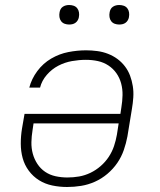

<svg xmlns="http://www.w3.org/2000/svg" viewBox="-20 -739 640 767"><path d="M248 8Q218 8 189 2Q160 -4 136 -19Q112 -34 95 -57Q78 -80 70.5 -107.5Q63 -135 63 -165.5Q63 -196 68 -226L78 -284H461L465 -311Q469 -335 469.5 -359Q470 -383 464 -405.5Q458 -428 445 -446.5Q432 -465 413 -477.5Q394 -490 371 -495Q348 -500 323 -500Q296 -500 267.5 -495Q239 -490 213 -476.5Q187 -463 167 -440Q147 -417 140 -389H97Q106 -424 129 -455Q152 -486 184.5 -505Q217 -524 253 -531Q289 -538 324 -538Q346 -538 368.5 -535Q391 -532 411.5 -524Q432 -516 449 -503.5Q466 -491 479 -474Q492 -457 499.5 -437Q507 -417 510.5 -395Q514 -373 512.5 -350Q511 -327 507 -304L489 -194Q484 -167 474.5 -139.5Q465 -112 448.5 -88Q432 -64 409 -44.5Q386 -25 359 -13Q332 -1 304 3.5Q276 8 248 8ZM249 -30Q249 -30 249 -30Q249 -30 249 -30Q273 -30 296 -34Q319 -38 341 -48.5Q363 -59 382 -75.5Q401 -92 414.5 -112.5Q428 -133 435.5 -155.5Q443 -178 447 -201L454 -246H114L110 -219Q106 -195 105.5 -171Q105 -147 111 -125Q117 -103 129.5 -84Q142 -65 160.5 -52.5Q179 -40 202 -35Q225 -30 249 -30ZM456 -641Q447 -641 438.5 -644Q430 -647 424.5 -654Q419 -661 417.5 -670.5Q416 -680 418 -690Q419 -696 422 -702Q425 -708 431 -712Q437 -716 443.5 -717.5Q450 -719 456 -719Q466 -719 474.5 -716Q483 -713 488.5 -706Q494 -699 495.5 -689.5Q497 -680 495 -670Q494 -664 490.5 -658Q487 -652 481.5 -648Q476 -644 469.5 -642.5Q463 -641 456 -641ZM256 -641Q247 -641 238.5 -644Q230 -647 224.5 -654Q219 -661 217.5 -670.5Q216 -680 218 -690Q219 -696 222 -702Q225 -708 231 -712Q237 -716 243.5 -717.5Q250 -719 256 -719Q266 -719 274.5 -716Q283 -713 288.5 -706Q294 -699 295.5 -689.5Q297 -680 295 -670Q294 -664 290.5 -658Q287 -652 281.5 -648Q276 -644 269.5 -642.5Q263 -641 256 -641Z"/></svg>

Font: Iosevka Curly XLtExObl
Style: Regular
Weight: 200
Width: 7
Italic angle: -9°
Monospace: yes
Designer: Belleve Invis
Foundry: Belleve Invis
Version: Version 11.0.1; ttfautohint (v1.8.3)